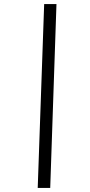

<svg xmlns="http://www.w3.org/2000/svg" viewBox="-20 -822 448 952"><path d="M167 110 199 -802H260L229 110Z"/></svg>

Font: Literata
Style: Italic
Weight: 400
Italic angle: -2°
Designer: Latin by Veronika Burian and Jose Scaglione. Greek by Irene Vlachou. Cyrillic by Vera Evstafieva
Foundry: TypeTogether
Version: Version 3.103;gftools[0.9.29]